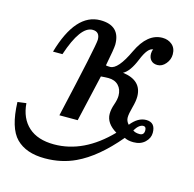

<svg xmlns="http://www.w3.org/2000/svg" viewBox="-135 -609 950 940"><g transform="rotate(15 340.5 -139.0)"><path d="M588.9 -12.7Q611.8 -12.7 611.8 -37.1Q611.8 -56.2 597.7 -56.2Q575.7 -56.2 555.2 -22Q567.4 -12.7 588.9 -12.7ZM171.4 222.2Q76.2 222.2 25.9 171.6Q-24.4 121.1 -28.8 -9.8L15.1 -15.6Q21 60.5 67.6 102.5Q114.3 144.5 197.3 144.5Q347.7 144.5 478 10.3Q422.4 -22.9 422.4 -70.8Q422.4 -93.8 431.9 -120.8Q441.4 -147.9 441.4 -167Q441.4 -199.2 422.6 -218.8Q403.8 -238.3 371.1 -238.3Q357.4 -238.3 333.5 -236.3L279.3 0H186.5Q272.5 -376.5 272.5 -405.8Q272.5 -446.3 235.8 -446.3Q174.3 -446.3 123.5 -293H75.7Q135.7 -501.5 260.7 -501.5Q361.3 -501.5 361.3 -405.3Q361.3 -385.7 343.3 -294.9Q351.1 -293 364.7 -293Q404.8 -293 452.6 -395Q500.5 -497.1 576.7 -497.1Q605.5 -497.1 625.5 -480Q645.5 -462.9 645.5 -431.6Q645.5 -404.8 627.4 -383.3Q609.4 -361.8 585.9 -361.8Q564.9 -361.8 553.2 -374.3Q541.5 -386.7 541.5 -407.7Q541.5 -421.4 546.9 -430.2Q519.5 -430.2 492.9 -364.5Q466.3 -298.8 433.6 -281.7Q531.2 -269 531.2 -186Q531.2 -163.6 521.7 -129.2Q512.2 -94.7 512.2 -76.2Q512.2 -58.1 526.4 -43Q562 -87.9 603.5 -87.9Q650.4 -87.9 650.4 -35.2Q650.4 -8.3 628.4 12.7Q606.4 33.7 570.3 33.7Q542.5 33.7 524.4 23.9Q424.8 142.6 325.7 189Q255.4 222.2 171.4 222.2Z"/></g></svg>

Font: Munson
Style: Italic
Weight: 400
Italic angle: -12°
Designer: Paul James MIller
Foundry: High-Logic / Made with FontCreator
Version: Version 2.10;May 5, 2019;FontCreator 11.5.0.2430 64-bit